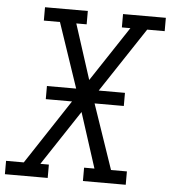

<svg xmlns="http://www.w3.org/2000/svg" viewBox="-65 -783 740 831"><g transform="rotate(5 304.5 -367.5)"><path d="M-13 0V-58H64L249 -339H135V-396H262L167 -677H97V-735H283V-677H238L315 -438L473 -677H436V-735H622V-677H546L360 -396H474V-339H347L443 -58H512V0H326V-58H371L294 -297L136 -58H173V0Z"/></g></svg>

Font: Iosevka Slab Light Extended
Style: Italic
Weight: 300
Width: 7
Italic angle: -9°
Monospace: yes
Designer: Belleve Invis
Foundry: Belleve Invis
Version: Version 11.1.0; ttfautohint (v1.8.3)